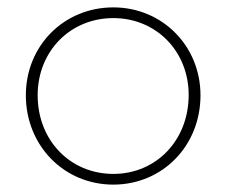

<svg xmlns="http://www.w3.org/2000/svg" viewBox="-20 -490 613 520"><path d="M287 10C419 10 523 -94 523 -232C523 -366 419 -470 287 -470C153 -470 50 -366 50 -232C50 -96 153 10 287 10ZM82 -232C82 -351 170 -441 287 -441C403 -441 491 -351 491 -233C491 -110 403 -19 287 -19C170 -19 82 -110 82 -232Z"/></svg>

Font: MV Cash Thin
Style: Regular
Weight: 100
Designer: Rodrigo Fuenzalida
Foundry: fragTYPE
Version: Version 1.100;Glyphs 3.1.2 (3151)